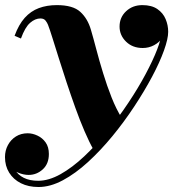

<svg xmlns="http://www.w3.org/2000/svg" viewBox="-38 -490 694 770"><path d="M116.5 260Q76 260 45.8 244.8Q15.5 229.5 -1.2 202.5Q-18 175.5 -18 140Q-18 113.5 -6.2 91.8Q5.5 70 26 57.2Q46.5 44.5 73 44.5Q92.5 44.5 112.2 53.8Q132 63 145 81.2Q158 99.5 158 127.5Q158 167 133.5 189.2Q109 211.5 77 211.5Q56 211.5 34.2 202.2Q12.5 193 -2.2 176.8Q-17 160.5 -17 140H9Q9 168.5 21.5 190Q34 211.5 57.5 223.2Q81 235 115 235Q157.5 235 204.8 208.5Q252 182 299.8 137Q347.5 92 392.8 36.2Q438 -19.5 477.2 -78.5Q516.5 -137.5 546 -192.8Q575.5 -248 592.2 -291.5Q609 -335 609 -359Q609 -382 599.5 -401Q590 -420 573 -431.2Q556 -442.5 533 -442.5V-468.5Q559.5 -468.5 581 -456.5Q602.5 -444.5 614.8 -425Q627 -405.5 627 -382.5Q627 -359 614 -339.5Q601 -320 580 -308.8Q559 -297.5 534.5 -297.5Q493.5 -297.5 467.5 -323Q441.5 -348.5 441.5 -383.5Q441.5 -420.5 467.8 -445Q494 -469.5 533 -469.5Q570 -469.5 593 -453.8Q616 -438 626.2 -413.5Q636.5 -389 636.5 -362.5Q636.5 -334.5 619.5 -287.2Q602.5 -240 571.8 -182.2Q541 -124.5 500.5 -63Q460 -1.5 412.8 56Q365.5 113.5 315 159.8Q264.5 206 214 233Q163.5 260 116.5 260ZM338 112Q320 80.5 301 36.2Q282 -8 264 -58.2Q246 -108.5 229.2 -159.2Q212.5 -210 198 -256Q183.5 -302 172.5 -337.2Q161.5 -372.5 154.5 -390.5Q151.5 -398.5 144.8 -407.2Q138 -416 124 -416Q103 -416 82.8 -398.5Q62.5 -381 46 -335.5L20.5 -346.5Q37 -391.5 61.2 -418.5Q85.5 -445.5 117.8 -457.5Q150 -469.5 190 -469.5Q254.5 -469.5 284 -442.5Q313.5 -415.5 326.5 -371Q336.5 -337 348.5 -291.2Q360.5 -245.5 375.8 -195.8Q391 -146 409.5 -99.2Q428 -52.5 450.5 -16.5Q441 -3 427 13.2Q413 29.5 397.2 46.8Q381.5 64 366 80.8Q350.5 97.5 338 112Z"/></svg>

Font: Bodoni Moda 9pt ExtraBold
Style: Italic
Weight: 800
Italic angle: -13°
Designer: Owen Earl
Foundry: indestructible type
Version: Version 2.004